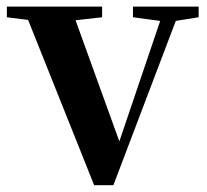

<svg xmlns="http://www.w3.org/2000/svg" viewBox="-28 -542 610 565"><path d="M249 2.9 54.7 -483.4 -7.8 -491.2V-522.5H272.5V-491.2L194.3 -482.4L323.2 -126L443.4 -480.5L363.3 -491.2V-522.5H556.6V-491.2L489.3 -480.5L305.7 2.9Z"/></svg>

Font: Bpmf GenRyu Min B
Style: B
Weight: 700
Foundry: But Ko
Version: Version 1.320